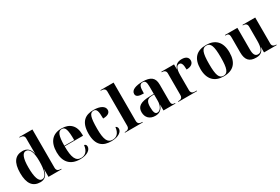

<svg xmlns="http://www.w3.org/2000/svg" viewBox="82 -1861 4338 2972"><g transform="rotate(-30 2250.5 -375.0)"><path d="M251 10C326 10 381 -36 395 -137H397V0H631V-10H619C590 -10 548 -18 548 -75V-760H313V-750H325C353 -750 396 -742 396 -689V-589C396 -556 396 -491 397 -411H395C380 -504 326 -548 246 -548C118 -548 46 -463 46 -270C46 -76 117 10 251 10ZM293 -15C232 -15 200 -106 200 -284C200 -442 231 -523 291 -523C360 -523 396 -442 396 -284C396 -106 361 -15 293 -15Z M960 10C1092 10 1157 -48 1157 -105C1157 -127 1147 -146 1120 -152C1107 -42 1053 -1 983 -1C888 -1 850 -82 850 -284H1178V-308C1178 -467 1089 -549 944 -549C786 -549 696 -453 696 -265C696 -91 787 10 960 10ZM1026 -294H850C851 -475 879 -539 944 -539C1008 -539 1026 -475 1026 -294Z M1516 10C1654 10 1714 -50 1714 -100C1714 -124 1701 -144 1680 -151C1667 -40 1614 -1 1545 -1C1456 -1 1421 -75 1421 -267C1421 -474 1444 -539 1511 -539C1565 -539 1581 -496 1581 -359C1685 -359 1710 -403 1710 -441C1710 -505 1638 -549 1517 -549C1371 -549 1267 -482 1267 -266C1267 -61 1367 10 1516 10Z M1764 0H2082V-10H2070C2041 -10 1999 -18 1999 -75V-760H1764V-750H1776C1804 -750 1847 -742 1847 -689V-75C1847 -18 1805 -10 1776 -10H1764Z M2304 10C2368 10 2424 -15 2450 -101H2452V0H2666V-10H2662C2617 -10 2602 -26 2602 -81V-379C2602 -504 2532 -549 2392 -549C2279 -549 2186 -520 2186 -448C2186 -398 2232 -380 2321 -380C2321 -501 2336 -539 2389 -539C2434 -539 2450 -512 2450 -425V-298L2368 -295C2218 -290 2144 -249 2144 -146C2144 -51 2204 10 2304 10ZM2355 -18C2317 -18 2299 -52 2299 -149C2299 -243 2325 -282 2405 -286L2450 -288V-171C2450 -93 2413 -18 2355 -18Z M2718 0H3052V-10H3021C2992 -10 2950 -18 2950 -75V-343C2950 -465 2980 -503 3021 -503C3058 -503 3079 -471 3079 -370C3158 -370 3206 -404 3206 -461C3206 -516 3165 -548 3091 -548C3016 -548 2973 -515 2952 -450H2950V-536H2723V-526H2727C2755 -526 2798 -518 2798 -465V-75C2798 -18 2756 -10 2727 -10H2718Z M3526 10C3697 10 3787 -82 3787 -270C3787 -458 3689 -549 3529 -549C3357 -549 3268 -458 3268 -270C3268 -82 3366 10 3526 10ZM3528 0C3450 0 3423 -70 3423 -270C3423 -469 3450 -539 3527 -539C3605 -539 3632 -469 3632 -270C3632 -70 3605 0 3528 0Z M4104 10C4163 10 4224 -5 4247 -94H4249V0H4476V-10H4472C4444 -10 4401 -18 4401 -71V-536H4174V-526H4178C4207 -526 4249 -518 4249 -461V-210C4249 -98 4228 -20 4157 -20C4103 -20 4082 -64 4082 -150V-536H3860V-526H3863C3908 -526 3930 -517 3930 -455V-183C3930 -48 3987 10 4104 10Z"/></g></svg>

Font: Noto Serif Display
Style: Bold
Weight: 700
Designer: Monotype Design Team
Foundry: Monotype Imaging Inc.
Version: Version 2.009